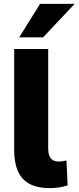

<svg xmlns="http://www.w3.org/2000/svg" viewBox="-20 -957 404 988"><path d="M236 11Q142 11 97.5 -37Q53 -85 53 -186V-705H228V-193Q228 -171 233.5 -156.5Q239 -142 250.5 -134Q262 -126 280 -126Q292 -126 302.5 -127.5Q313 -129 322 -131L328 -3Q305 4 283.5 7.5Q262 11 236 11ZM79 -765 186 -937H364L202 -765Z"/></svg>

Font: Nunito Sans 10pt SemiCondensed Black
Style: Regular
Weight: 900
Width: 4
Designer: Vernon Adams
Foundry: Vernon Adams
Version: Version 3.101;gftools[0.9.27]